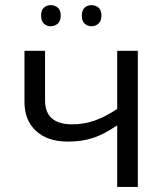

<svg xmlns="http://www.w3.org/2000/svg" viewBox="-20 -735 648 755"><path d="M157.2 -535.2V-339.8Q157.2 -246.1 264.2 -246.1Q308.6 -246.1 349.1 -259.8Q389.6 -273.4 440.9 -306.2V-535.2H522V0H440.9V-242.2Q389.6 -207 345.9 -192.6Q302.2 -178.2 247.1 -178.2Q167 -178.2 121.6 -220.2Q76.2 -262.2 76.2 -334V-535.2ZM141.6 -673.3Q141.6 -695.3 152.6 -705.1Q163.6 -714.8 179.2 -714.8Q195.3 -714.8 207 -705.1Q218.8 -695.3 218.8 -673.3Q218.8 -652.3 207 -642.1Q195.3 -631.8 179.2 -631.8Q163.6 -631.8 152.6 -642.1Q141.6 -652.3 141.6 -673.3ZM301.8 -673.3Q301.8 -695.3 313 -705.1Q324.2 -714.8 339.8 -714.8Q355.5 -714.8 367.2 -705.1Q378.9 -695.3 378.9 -673.3Q378.9 -652.3 367.2 -642.1Q355.5 -631.8 339.8 -631.8Q324.2 -631.8 313 -642.1Q301.8 -652.3 301.8 -673.3Z"/></svg>

Font: XL-Viking
Style: Regular
Weight: 400
Foundry: Ascender Corporation
Version: Version 1.10 March 23, 2015